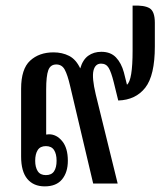

<svg xmlns="http://www.w3.org/2000/svg" viewBox="-20 -652 579 682"><path d="M139 10Q99 10 77 -16.5Q55 -43 55 -96V-337Q55 -407 87 -436.5Q119 -466 170 -466Q201 -466 225.5 -453.5Q250 -441 265 -409Q274 -440 293.5 -454Q313 -468 340 -468Q373 -468 392 -448Q411 -428 420 -395L431 -351Q451 -367 451 -472V-632Q492 -634 511 -623Q530 -612 530 -571V-487Q530 -384 496 -340.5Q462 -297 400 -295L384 -360Q375 -396 366 -411Q357 -426 339 -426Q318 -426 312 -401Q306 -376 320 -317L398 0H311L229 -347Q220 -386 210 -404.5Q200 -423 180 -423Q159 -423 151.5 -402.5Q144 -382 144 -334V-174Q149 -175 154 -175Q181 -175 201 -150.5Q221 -126 221 -81Q221 -40 200.5 -15Q180 10 139 10ZM143 -30Q163 -30 172 -43.5Q181 -57 181 -81Q181 -105 172 -119Q163 -133 143 -133Q123 -133 114 -119Q105 -105 105 -81Q105 -58 114 -44Q123 -30 143 -30Z"/></svg>

Font: Noto Serif Thai ExtraCondensed Medium
Style: Regular
Weight: 500
Width: 2
Designer: Monotype Design Team
Foundry: Monotype Imaging Inc.
Version: Version 2.002; ttfautohint (v1.8.4.7-5d5b)